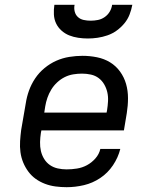

<svg xmlns="http://www.w3.org/2000/svg" viewBox="-20 -770 640 798"><path d="M257 8Q234 8 211 5Q188 2 167 -6Q146 -14 128.5 -26.5Q111 -39 98 -56.5Q85 -74 76.5 -94.5Q68 -115 65 -137.5Q62 -160 63.5 -183.5Q65 -207 68 -230L87 -340Q91 -367 100.5 -393.5Q110 -420 126 -444Q142 -468 165 -487Q188 -506 214 -517.5Q240 -529 268 -533.5Q296 -538 323 -538Q353 -538 383 -532Q413 -526 437.5 -511Q462 -496 479 -472.5Q496 -449 504 -421Q512 -393 512 -362Q512 -331 507 -300L495 -228H152L150 -218Q147 -199 146.5 -179.5Q146 -160 150 -142.5Q154 -125 163.5 -109.5Q173 -94 187.5 -84Q202 -74 220 -70Q238 -66 257 -66Q278 -66 300 -69.5Q322 -73 341.5 -83.5Q361 -94 376.5 -111.5Q392 -129 397 -151H480Q471 -115 449.5 -83Q428 -51 396.5 -30Q365 -9 329 -0.5Q293 8 257 8ZM164 -302H423L425 -312Q428 -331 429 -350Q430 -369 426 -386.5Q422 -404 413 -419.5Q404 -435 390 -445.5Q376 -456 358 -460Q340 -464 321 -464Q303 -464 284.5 -461Q266 -458 249 -449.5Q232 -441 217.5 -427.5Q203 -414 193 -397.5Q183 -381 177 -363.5Q171 -346 168 -328ZM345 -610Q325 -610 305 -613Q285 -616 267.5 -623Q250 -630 235.5 -643Q221 -656 213 -673Q205 -690 204 -710Q203 -730 206 -750H290Q287 -736 290.5 -722Q294 -708 304 -699Q314 -690 328 -687Q342 -684 357 -684Q372 -684 387 -687Q402 -690 415 -699Q428 -708 436 -721.5Q444 -735 446 -750H530Q526 -729 518.5 -709.5Q511 -690 497 -673Q483 -656 465 -643Q447 -630 426.5 -623Q406 -616 385.5 -613Q365 -610 345 -610Z"/></svg>

Font: Iosevka Curly Slab ExObl
Style: Regular
Weight: 400
Width: 7
Italic angle: -9°
Monospace: yes
Designer: Belleve Invis
Foundry: Belleve Invis
Version: Version 11.1.0; ttfautohint (v1.8.3)